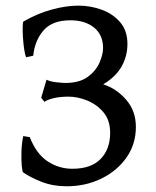

<svg xmlns="http://www.w3.org/2000/svg" viewBox="-20 -650 557 685"><path d="M138.7 -286.6 127 -301.3 146 -365.7Q158.7 -358.9 181.9 -356.4Q205.1 -354 214.8 -354Q264.6 -354.5 293.7 -376.2Q322.8 -397.9 335.2 -427Q347.7 -456.1 347.7 -478.5Q347.7 -525.9 315.4 -551.8Q283.2 -577.6 231.4 -577.6Q166.5 -577.6 135.3 -541.5Q104 -505.4 98.6 -451.2L73.2 -445.8Q68.8 -456.1 65.9 -476.6Q63 -497.1 61.8 -518.8Q60.5 -540.5 61 -556.2Q61.5 -571.8 63.5 -573.2Q113.8 -602.1 165 -616Q216.3 -629.9 259.3 -629.9Q303.7 -629.9 343.8 -615Q383.8 -600.1 409.2 -570.1Q434.6 -540 434.6 -493.7Q434.6 -449.2 413.6 -412.4Q392.6 -375.5 348.1 -349.1Q395 -334.5 429.9 -294.4Q464.8 -254.4 464.8 -197.3Q464.8 -135.7 431.2 -87.9Q397.5 -40 341.3 -12.7Q285.2 14.6 217.8 14.6Q168.5 14.6 127.9 -1.5Q87.4 -17.6 63 -34.7Q59.6 -36.6 57.6 -58.6Q55.7 -80.6 56.6 -110.1Q57.6 -139.6 63 -164.6L86.4 -160.6Q109.4 -101.1 149.7 -74.5Q189.9 -47.9 238.3 -47.9Q304.7 -47.9 338.9 -82.8Q373 -117.7 373 -176.3Q373 -220.7 349.4 -249Q325.7 -277.3 291.3 -291.3Q256.8 -305.2 224.6 -305.2Q195.3 -305.2 172.6 -300Q149.9 -294.9 138.7 -286.6Z"/></svg>

Font: Gentium Book Plus
Style: Regular
Weight: 400
Designer: Victor Gaultney, Annie Olsen, Iska Routamaa, Becca Hirsbrunner
Foundry: SIL International
Version: Version 6.101